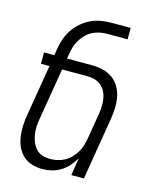

<svg xmlns="http://www.w3.org/2000/svg" viewBox="-112 -812 724 896"><g transform="rotate(15 250.0 -363.5)"><path d="M179 8Q152 8 127.5 0.5Q103 -7 85 -24Q67 -41 56.5 -64Q46 -87 42.5 -112.5Q39 -138 40 -164.5Q41 -191 46 -218L87 -465H46V-520H96L101 -553Q105 -577 113.5 -601.5Q122 -626 137 -648Q152 -670 172.5 -687.5Q193 -705 217 -716Q241 -727 265.5 -731Q290 -735 315 -735H407V-680H306Q289 -680 271 -676Q253 -672 236.5 -663.5Q220 -655 207 -641.5Q194 -628 184 -612Q174 -596 169 -578.5Q164 -561 161 -544L157 -520H280Q307 -520 332.5 -513.5Q358 -507 378 -492.5Q398 -478 411 -456Q424 -434 429 -408.5Q434 -383 433 -356Q432 -329 428 -302L378 0H317L331 -85Q319 -65 303 -46.5Q287 -28 266.5 -15.5Q246 -3 223.5 2.5Q201 8 179 8ZM202 -47Q219 -47 237 -51Q255 -55 271.5 -64Q288 -73 301 -86.5Q314 -100 324 -116.5Q334 -133 339 -150Q344 -167 347 -185L368 -311Q371 -330 371.5 -348.5Q372 -367 369 -384.5Q366 -402 358 -417.5Q350 -433 337 -444Q324 -455 307 -460Q290 -465 271 -465H148L107 -218Q103 -198 102 -178Q101 -158 104 -139Q107 -120 114 -103Q121 -86 133 -72.5Q145 -59 163.5 -53Q182 -47 202 -47Z"/></g></svg>

Font: Iosevka Light
Style: Italic
Weight: 300
Italic angle: -9°
Monospace: yes
Designer: Belleve Invis
Foundry: Belleve Invis
Version: Version 32.5.0; ttfautohint (v1.8.4)